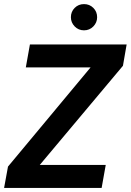

<svg xmlns="http://www.w3.org/2000/svg" viewBox="-26 -917 638 937"><path d="M-6 0 13 -104 416 -588H100L120 -700H592L574 -596L168 -112H490L470 0ZM384 -769Q357 -769 338.5 -788Q320 -807 320 -833Q320 -860 338.5 -878.5Q357 -897 384 -897Q411 -897 429.5 -878.5Q448 -860 448 -833Q448 -807 429.5 -788Q411 -769 384 -769Z"/></svg>

Font: DM Sans 28pt
Style: Bold Italic
Weight: 700
Italic angle: -10°
Version: Version 4.004;gftools[0.9.30]